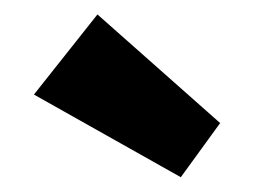

<svg xmlns="http://www.w3.org/2000/svg" viewBox="-20 -704 370 266"><path d="M230.5 -458.5 27 -573 115 -684 285 -533.5Z"/></svg>

Font: League Spartan Black
Style: Regular
Weight: 900
Foundry: The League of Moveable Type
Version: Version 2.002